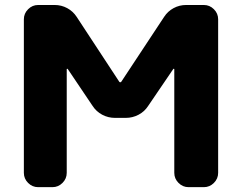

<svg xmlns="http://www.w3.org/2000/svg" viewBox="-20 -775 973 774"><path d="M460.9 -445.3Q461.9 -443.4 464.8 -443.4Q467.8 -443.4 468.8 -445.3L641.6 -707Q656.2 -729.5 679.7 -742.2Q703.1 -754.9 730.5 -754.9H801.8Q825.2 -754.9 842.3 -737.8Q859.4 -720.7 859.4 -697.3V-78.1Q859.4 -54.7 842.3 -37.6Q825.2 -20.5 801.8 -20.5H740.2Q716.8 -20.5 699.7 -37.6Q682.6 -54.7 682.6 -78.1V-496.1Q682.6 -497.1 681.2 -497.6Q679.7 -498 678.7 -497.1L577.1 -347.7Q562.5 -325.2 538.6 -312.5Q514.6 -299.8 487.3 -299.8H443.4Q416 -299.8 392.1 -312.5Q368.2 -325.2 353.5 -347.7L252.9 -497.1Q252 -498 250.5 -497.6Q249 -497.1 249 -496.1V-78.1Q249 -54.7 231.9 -37.6Q214.8 -20.5 191.4 -20.5H133.8Q110.4 -20.5 93.3 -37.6Q76.2 -54.7 76.2 -78.1V-697.3Q76.2 -720.7 93.3 -737.8Q110.4 -754.9 133.8 -754.9H200.2Q227.5 -754.9 251 -742.2Q274.4 -729.5 289.1 -707Z"/></svg>

Font: Gen Jyuu Gothic Heavy
Style: Bold
Weight: 900
Designer: [Source Han Sans]
Ryoko NISHIZUKA  (kana & ideographs); Paul D. Hunt (Latin, Greek & Cyrillic); Wenlong ZHANG  (bopomofo
Version: Version 1.002.20150607